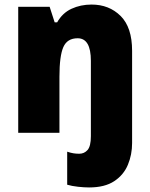

<svg xmlns="http://www.w3.org/2000/svg" viewBox="-20 -583 658 843"><path d="M371 240Q350 240 322.5 237Q295 234 275 228V83Q290 88 302 90Q314 92 328 92Q350 92 364.5 75.5Q379 59 379 15V-316Q379 -415 321 -415Q275 -415 258 -376Q241 -337 241 -246V0H60V-553H198L220 -485H231Q254 -526 294 -544.5Q334 -563 382 -563Q459 -563 509.5 -513Q560 -463 560 -360V45Q560 96 541.5 140.5Q523 185 481.5 212.5Q440 240 371 240Z"/></svg>

Font: Noto Sans Malayalam SemiCondensed Black
Style: Regular
Weight: 900
Width: 4
Designer: Jelle Bosma - Monotype Design Team
Foundry: Monotype Imaging Inc.
Version: Version 2.104; ttfautohint (v1.8.4.7-5d5b)